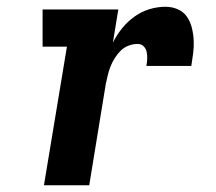

<svg xmlns="http://www.w3.org/2000/svg" viewBox="-20 -548 640 568"><path d="M110 0 178 -410H106V-520H330L314 -422Q325 -444 341 -464Q357 -484 378 -499Q399 -514 422.5 -521Q446 -528 470 -528Q489 -528 506 -520.5Q523 -513 533 -498.5Q543 -484 547.5 -466Q552 -448 553 -429Q554 -410 551.5 -391Q549 -372 546 -353H413Q415 -363 415.5 -373.5Q416 -384 414 -394Q412 -404 405 -411Q398 -418 387 -418Q374 -418 360.5 -413Q347 -408 337 -398Q327 -388 319.5 -376Q312 -364 307 -351.5Q302 -339 299 -326Q296 -313 293 -300L244 0Z"/></svg>

Font: Iosevka HT Extrabold Extended
Style: Italic
Weight: 800
Width: 7
Italic angle: -9°
Monospace: yes
Designer: Belleve Invis
Foundry: Belleve Invis
Version: Version 32.3.0; ttfautohint (v1.8.4)